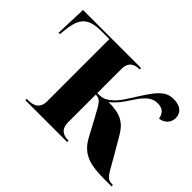

<svg xmlns="http://www.w3.org/2000/svg" viewBox="-107 -763 984 984"><g transform="rotate(45 384.5 -271.0)"><path d="M144 0H447V-10H445C418 -10 379 -18 379 -75V-276C413 -274 419 -262 458 -190L509 -95C554 -12 617 0 727 0H769V-10H766C721 -10 718 -33 667 -120L612 -214C577 -274 536 -295 453 -295C482 -318 501 -342 534 -393C570 -449 599 -469 635 -469C674 -469 690 -448 695 -418C727 -421 754 -444 754 -481C754 -512 734 -542 678 -542C627 -542 597 -515 543 -429C510 -377 491 -346 475 -330C438 -293 422 -287 379 -286V-461C379 -518 418 -526 445 -526H447V-536H26L20 -365H30L33 -396C43 -495 76 -526 173 -526H227V-75C227 -18 185 -10 156 -10H144Z"/></g></svg>

Font: Noto Serif Display
Style: Bold
Weight: 700
Designer: Monotype Design Team
Foundry: Monotype Imaging Inc.
Version: Version 2.009